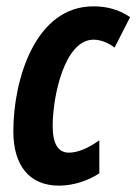

<svg xmlns="http://www.w3.org/2000/svg" viewBox="-20 -575 430 605"><path d="M166 10C214 10 262 -8 293 -29V-133C257 -107 224 -94 197 -94C163 -94 146 -122 146 -178C146 -271 183 -450 275 -450C297 -450 322 -440 341 -425L390 -521C356 -544 319 -555 274 -555C91 -555 22 -324 22 -161C22 -53 73 10 166 10Z"/></svg>

Font: Noto Sans ExtraCondensed
Style: Bold Italic
Weight: 700
Width: 2
Italic angle: -12°
Designer: Monotype Design Team
Foundry: Monotype Imaging Inc.
Version: Version 2.013